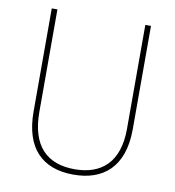

<svg xmlns="http://www.w3.org/2000/svg" viewBox="-81 -786 792 869"><g transform="rotate(10 314.5 -352.0)"><path d="M543 -239V-714H517V-236C517 -81 436 -15 315 -15C187 -15 113 -87 113 -243V-714H87V-240C87 -73 169 10 314 10C447 10 543 -62 543 -239Z"/></g></svg>

Font: Noto Sans Lao SemiCondensed Thin
Style: Regular
Weight: 100
Width: 4
Designer: Monotype Design Team
Foundry: Monotype Imaging Inc.
Version: Version 2.003